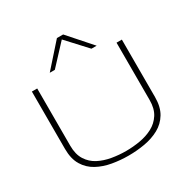

<svg xmlns="http://www.w3.org/2000/svg" viewBox="-203 -1116 1291 1312"><g transform="rotate(-30 442.0 -460.5)"><path d="M87 -247V-700H129V-248Q129 -180 157 -136Q185 -92 230.5 -68.5Q276 -45 331.5 -35.5Q387 -26 442 -26Q497 -26 552.5 -35.5Q608 -45 653.5 -69Q699 -93 727 -136.5Q755 -180 755 -248V-700H797V-247Q797 -169 766.5 -118.5Q736 -68 684.5 -40Q633 -12 570 -1Q507 10 442 10Q377 10 314 -1Q251 -12 199.5 -40Q148 -68 117.5 -118.5Q87 -169 87 -247ZM257 -750 418 -931H467L627 -750H586L442 -906L297 -750Z"/></g></svg>

Font: Georama Extended ExtraLight
Style: Regular
Weight: 200
Width: 7
Designer: Jean-Baptiste Levee
Foundry: Production Type
Version: Version 1.000